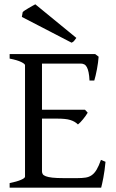

<svg xmlns="http://www.w3.org/2000/svg" viewBox="-20 -864 536 884"><path d="M465.8 -119.1Q461.9 -77.1 455.8 -45.7Q449.7 -14.2 445.8 0H24.4V-21Q57.6 -27.8 76.4 -35.9Q95.2 -43.9 95.2 -50.8V-564Q95.2 -569.8 77.4 -578.6Q59.6 -587.4 24.4 -594.2V-615.2H418L434.1 -603Q433.1 -590.3 431.2 -575.2Q429.2 -560.1 426.3 -544.9Q423.3 -529.8 420.2 -516.1Q417 -502.4 414.1 -493.2H392.1Q391.1 -515.6 387.9 -530.8Q384.8 -545.9 379.9 -554.9Q375 -564 367.9 -567.6Q360.8 -571.3 352.1 -571.3H173.3V-358.9H371.1L383.8 -345.2Q379.9 -338.4 374.3 -330.6Q368.7 -322.8 362.5 -315.2Q356.4 -307.6 350.3 -301.3Q344.2 -294.9 338.9 -291Q331.5 -298.3 323 -303.2Q314.5 -308.1 303.5 -311.5Q292.5 -314.9 277.6 -316.4Q262.7 -317.9 242.2 -317.9H173.3V-75.2Q173.3 -67.9 176.8 -62.3Q180.2 -56.6 190.9 -52.5Q201.7 -48.3 221.2 -46.1Q240.7 -43.9 272.9 -43.9H335.9Q358.4 -43.9 374.3 -46.4Q390.1 -48.8 402.3 -57.4Q414.6 -65.9 424.6 -82.5Q434.6 -99.1 444.8 -127.9ZM331.5 -689.5Q324.7 -680.2 321 -675.5Q317.4 -670.9 309.6 -667.5L80.6 -786.1L84.5 -808.1Q87.9 -812 95.5 -816.9Q103 -821.8 111.8 -826.9Q120.6 -832 128.9 -836.7Q137.2 -841.3 142.6 -844.2Z"/></svg>

Font: Gentium Plus Eur
Style: Regular
Weight: 400
Designer: J. Victor Gaultney, Annie Olsen, Iska Routamaa, Becca Hirsbrunner
Foundry: SIL International
Version: Version 5.000